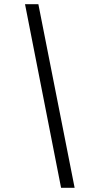

<svg xmlns="http://www.w3.org/2000/svg" viewBox="-20 -780 478 921"><path d="M273 121H338L164 -760H100Z"/></svg>

Font: Noto Serif Devanagari ExtraCondensed ExtraBold
Style: Regular
Weight: 800
Width: 2
Designer: Universal Thirst, Indian Type Foundry and the Monotype Design Team
Foundry: Monotype Imaging Inc.
Version: Version 2.004